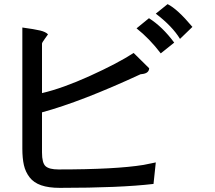

<svg xmlns="http://www.w3.org/2000/svg" viewBox="-20 -834 1040 928"><path d="M910 -704 850 -646Q813 -707 733 -768L790 -814Q837 -791 910 -704ZM822 -628 757 -576Q703 -647 640 -697L700 -746Q765 -705 822 -628ZM183 -97Q183 -46 200.5 -30.5Q218 -15 263 -15Q539 -15 674 -37L733 -49L722 55Q561 74 269 74Q215 74 179 61.5Q143 49 123 23Q103 -3 95.5 -36Q88 -69 88 -116V-701Q147 -693 174 -686.5Q201 -680 212 -668Q211 -666 197 -647Q183 -628 183 -623V-384Q282 -407 414.5 -467Q547 -527 626 -578L701 -504Q700 -482 673 -477L659 -475Q374 -343 183 -291Z"/></svg>

Font: cwTeXHei
Style: Medium
Weight: 500
Version: Version 1.17